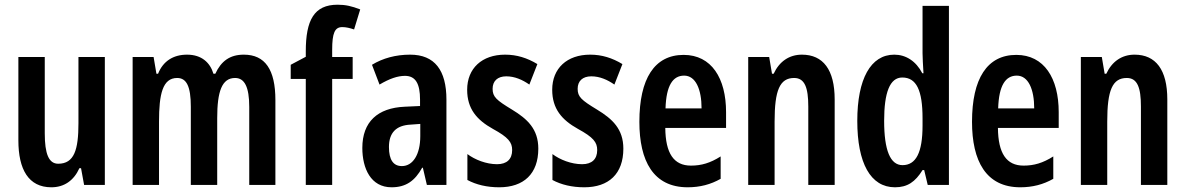

<svg xmlns="http://www.w3.org/2000/svg" viewBox="-20 -785 5033 815"><path d="M425 -543H313V-262C313 -149 295 -90 227 -90C187 -90 170 -132 170 -219V-543H58V-189C58 -66 101 10 198 10C252 10 293 -18 317 -71H324L337 0H425Z M1015 -553C956 -553 919 -526 894 -472H886C872 -519 836 -553 774 -553C715 -553 672 -525 651 -472H644L632 -543H543V0H655V-269C655 -385 670 -454 732 -454C772 -454 790 -418 790 -332V0H902V-284C902 -397 922 -454 978 -454C1018 -454 1038 -416 1038 -331V0H1149V-360C1149 -490 1105 -553 1015 -553Z M1477 -450V-543H1390V-573C1390 -645 1401 -670 1433 -670C1449 -670 1465 -666 1483 -660L1509 -745C1473 -759 1447 -765 1413 -765C1313 -765 1278 -699 1278 -567V-544L1214 -510V-450H1278V0H1390V-450Z M1721 -553C1660 -553 1605 -538 1559 -510L1591 -426C1633 -451 1668 -463 1699 -463C1744 -463 1763 -430 1763 -362V-335L1698 -332C1583 -327 1518 -268 1518 -157C1518 -70 1554 10 1642 10C1703 10 1741 -17 1772 -73H1775L1792 0H1875V-362C1875 -487 1825 -553 1721 -553ZM1723 -256 1764 -259V-207C1764 -128 1732 -80 1686 -80C1650 -80 1631 -106 1631 -161C1631 -221 1661 -253 1723 -256Z M2265 -154C2265 -237 2219 -280 2153 -320C2087 -360 2071 -374 2071 -408C2071 -441 2092 -461 2129 -461C2164 -461 2197 -447 2227 -426L2261 -513C2218 -539 2174 -553 2124 -553C2026 -553 1963 -495 1963 -404C1963 -323 2004 -276 2072 -238C2138 -202 2154 -181 2154 -148C2154 -109 2131 -88 2090 -88C2044 -88 1996 -107 1964 -131V-21C2001 -1 2047 10 2099 10C2203 10 2265 -47 2265 -154Z M2626 -154C2626 -237 2580 -280 2514 -320C2448 -360 2432 -374 2432 -408C2432 -441 2453 -461 2490 -461C2525 -461 2558 -447 2588 -426L2622 -513C2579 -539 2535 -553 2485 -553C2387 -553 2324 -495 2324 -404C2324 -323 2365 -276 2433 -238C2499 -202 2515 -181 2515 -148C2515 -109 2492 -88 2451 -88C2405 -88 2357 -107 2325 -131V-21C2362 -1 2408 10 2460 10C2564 10 2626 -47 2626 -154Z M2882 -552C2758 -552 2694 -451 2694 -268C2694 -102 2753 10 2899 10C2951 10 2997 -2 3039 -26V-121C2995 -93 2957 -82 2913 -82C2840 -82 2805 -134 2804 -242H3062V-309C3062 -453 3000 -552 2882 -552ZM2884 -464C2933 -464 2958 -406 2958 -325H2805C2808 -422 2836 -464 2884 -464Z M3384 -553C3330 -553 3288 -524 3264 -472H3257L3245 -543H3156V0H3268V-269C3268 -402 3290 -454 3351 -454C3396 -454 3411 -413 3411 -333V0H3523V-363C3523 -489 3474 -553 3384 -553Z M3779 10C3832 10 3865 -13 3896 -63H3903L3918 0H4008V-760H3896V-559C3896 -538 3898 -511 3900 -474H3895C3868 -526 3825 -553 3776 -553C3676 -553 3619 -450 3619 -272C3619 -93 3675 10 3779 10ZM3811 -84C3759 -84 3733 -147 3733 -272C3733 -392 3757 -456 3810 -456C3870 -456 3896 -402 3896 -283V-252C3896 -137 3868 -84 3811 -84Z M4294 -552C4170 -552 4106 -451 4106 -268C4106 -102 4165 10 4311 10C4363 10 4409 -2 4451 -26V-121C4407 -93 4369 -82 4325 -82C4252 -82 4217 -134 4216 -242H4474V-309C4474 -453 4412 -552 4294 -552ZM4296 -464C4345 -464 4370 -406 4370 -325H4217C4220 -422 4248 -464 4296 -464Z M4796 -553C4742 -553 4700 -524 4676 -472H4669L4657 -543H4568V0H4680V-269C4680 -402 4702 -454 4763 -454C4808 -454 4823 -413 4823 -333V0H4935V-363C4935 -489 4886 -553 4796 -553Z"/></svg>

Font: Noto Sans Myanmar ExtraCondensed SemiBold
Style: Regular
Weight: 600
Width: 2
Designer: Monotype Design Team
Foundry: Monotype Imaging Inc.
Version: Version 2.107